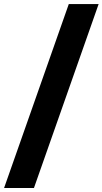

<svg xmlns="http://www.w3.org/2000/svg" viewBox="-58 -831 513 961"><path d="M286.3 -810.7H435.7L111.9 110H-37.6Z"/></svg>

Font: Alexandria
Style: Regular
Weight: 400
Designer: Mohamed Gaber
Foundry: Kief Type Foundry
Version: Version 5.100